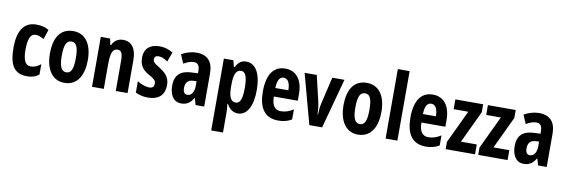

<svg xmlns="http://www.w3.org/2000/svg" viewBox="-65 -1294 6101 2068"><g transform="rotate(10 2986.0 -260.0)"><path d="M230 10C281 10 320 0 360 -31V-145C321 -115 291 -101 248 -101C192 -101 165 -158 165 -270C165 -384 190 -446 244 -446C274 -446 301 -436 337 -416L372 -521C338 -542 300 -556 234 -556C89 -556 34 -437 34 -270C34 -79 88 10 230 10Z M846 -274C846 -457 765 -556 639 -556C493 -556 431 -440 431 -274C431 -120 495 10 637 10C789 10 846 -123 846 -274ZM561 -273C561 -391 584 -442 639 -442C693 -442 715 -391 715 -274C715 -157 693 -105 639 -105C585 -105 561 -158 561 -273Z M1185 -556C1135 -556 1089 -534 1065 -479H1055L1042 -546H940V0H1069V-264C1069 -394 1088 -442 1144 -442C1187 -442 1200 -402 1200 -325V0H1329V-362C1329 -488 1275 -556 1185 -556Z M1733 -160C1733 -249 1680 -291 1619 -330C1551 -371 1545 -384 1545 -408C1545 -434 1559 -448 1589 -448C1633 -448 1657 -430 1691 -409L1729 -514C1679 -544 1633 -556 1582 -556C1477 -556 1416 -500 1416 -405C1416 -322 1449 -274 1523 -233C1602 -190 1600 -173 1600 -149C1600 -118 1583 -100 1550 -100C1500 -100 1452 -122 1416 -145V-20C1459 0 1501 10 1552 10C1663 10 1733 -43 1733 -160Z M1987 -558C1932 -558 1873 -541 1823 -512L1864 -416C1910 -442 1942 -453 1977 -453C2020 -453 2039 -421 2039 -370V-341L1967 -338C1850 -333 1788 -279 1788 -163C1788 -74 1824 10 1915 10C1979 10 2016 -17 2049 -73H2052L2073 0H2167V-363C2167 -494 2103 -558 1987 -558ZM2001 -253 2039 -255V-204C2039 -136 2010 -93 1967 -93C1935 -93 1918 -113 1918 -161C1918 -216 1945 -251 2001 -253Z M2532 -556C2485 -556 2449 -539 2415 -475H2408L2390 -546H2286V240H2415V10C2415 -3 2413 -29 2408 -72H2415C2445 -16 2486 10 2536 10C2634 10 2694 -96 2694 -272C2694 -454 2632 -556 2532 -556ZM2494 -448C2543 -448 2563 -389 2563 -271C2563 -157 2542 -101 2494 -101C2440 -101 2415 -150 2415 -259V-287C2415 -400 2440 -448 2494 -448Z M2958 -555C2829 -555 2761 -455 2761 -270C2761 -98 2823 10 2977 10C3031 10 3080 -1 3124 -28V-138C3075 -107 3034 -94 2986 -94C2922 -94 2888 -140 2887 -237H3149V-310C3149 -460 3081 -555 2958 -555ZM2957 -455C3005 -455 3029 -407 3029 -330H2887C2889 -421 2917 -455 2957 -455Z M3317 0H3457L3605 -546H3472L3405 -261C3392 -206 3390 -166 3389 -129H3384C3381 -177 3380 -215 3367 -270L3302 -546H3169Z M4057 -274C4057 -457 3976 -556 3850 -556C3704 -556 3642 -440 3642 -274C3642 -120 3706 10 3848 10C4000 10 4057 -123 4057 -274ZM3772 -273C3772 -391 3795 -442 3850 -442C3904 -442 3926 -391 3926 -274C3926 -157 3904 -105 3850 -105C3796 -105 3772 -158 3772 -273Z M4280 0V-760H4151V0Z M4572 -555C4443 -555 4375 -455 4375 -270C4375 -98 4437 10 4591 10C4645 10 4694 -1 4738 -28V-138C4689 -107 4648 -94 4600 -94C4536 -94 4502 -140 4501 -237H4763V-310C4763 -460 4695 -555 4572 -555ZM4571 -455C4619 -455 4643 -407 4643 -330H4501C4503 -421 4531 -455 4571 -455Z M5129 0V-108H4956L5122 -459V-546H4818V-439H4978L4808 -80V0Z M5485 0V-108H5312L5478 -459V-546H5174V-439H5334L5164 -80V0Z M5733 -558C5678 -558 5619 -541 5569 -512L5610 -416C5656 -442 5688 -453 5723 -453C5766 -453 5785 -421 5785 -370V-341L5713 -338C5596 -333 5534 -279 5534 -163C5534 -74 5570 10 5661 10C5725 10 5762 -17 5795 -73H5798L5819 0H5913V-363C5913 -494 5849 -558 5733 -558ZM5747 -253 5785 -255V-204C5785 -136 5756 -93 5713 -93C5681 -93 5664 -113 5664 -161C5664 -216 5691 -251 5747 -253Z"/></g></svg>

Font: Noto Sans Gurmukhi UI ExtraCondensed
Style: Bold
Weight: 700
Width: 2
Designer: Jelle Bosma - Monotype Design Team
Foundry: Monotype Imaging Inc.
Version: Version 2.004